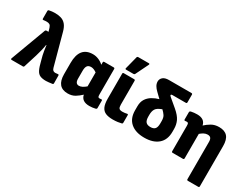

<svg xmlns="http://www.w3.org/2000/svg" viewBox="-84 -1345 2751 2141"><g transform="rotate(30 1291.5 -274.0)"><path d="M459 12Q411 12 382 -1Q353 -14 335 -51Q317 -88 300 -159L285 -216Q280 -237 275 -267.5Q270 -298 265 -337H261Q255 -298 245 -258Q235 -218 224 -181L171 -12Q168 0 155 0H13Q-4 0 2 -16L169 -466Q173 -477 185 -477H211L197 -523Q189 -548 175 -556.5Q161 -565 139 -565Q130 -565 119 -564.5Q108 -564 98 -562Q83 -559 83 -574V-672Q83 -684 96 -687Q131 -695 172 -695Q215 -695 250 -684Q285 -673 310 -643.5Q335 -614 350 -559L459 -158Q465 -136 476 -127Q487 -118 505 -118Q518 -118 535 -121Q550 -124 550 -109L551 -11Q551 3 537 4Q517 7 494 9.5Q471 12 459 12Z M738 12Q597 12 597 -155V-299Q597 -509 767 -509Q804 -509 840 -494Q876 -479 904 -453V-484Q904 -497 918 -497H1038Q1052 -497 1052 -484V-159Q1052 -133 1056.5 -125.5Q1061 -118 1076 -118Q1083 -118 1087.5 -119Q1092 -120 1098 -120Q1109 -121 1109 -108V-13Q1109 -1 1092 3Q1076 7 1056 9.5Q1036 12 1017 12Q918 12 902 -67Q870 -36 831 -12Q792 12 738 12ZM757 -190Q757 -125 804 -125Q843 -125 892 -168V-347Q853 -375 820 -375Q787 -375 772 -355Q757 -335 757 -291Z M1318 12Q1263 12 1227 -3Q1191 -18 1173 -56Q1155 -94 1155 -164V-484Q1155 -497 1169 -497H1301Q1315 -497 1315 -484V-177Q1315 -143 1326 -130Q1337 -117 1368 -117Q1384 -117 1399 -119Q1414 -121 1427 -124Q1440 -127 1440 -113V-16Q1440 -4 1429 -1Q1410 4 1382 8Q1354 12 1318 12ZM1171 -544Q1157 -544 1161 -558L1203 -722Q1206 -733 1219 -733H1354Q1371 -733 1362 -716L1283 -554Q1278 -544 1266 -544Z M1724 12Q1611 12 1547.5 -43Q1484 -98 1484 -202V-253Q1484 -309 1507.5 -346.5Q1531 -384 1570.5 -408Q1610 -432 1657 -445L1595 -505Q1569 -530 1555 -554.5Q1541 -579 1541 -608Q1542 -640 1567 -661.5Q1592 -683 1643 -683H1932Q1946 -683 1946 -669V-571Q1946 -557 1932 -557H1759Q1742 -557 1742 -547Q1742 -542 1746 -537.5Q1750 -533 1757 -527L1859 -441Q1920 -389 1942.5 -342Q1965 -295 1965 -238V-202Q1965 -98 1901 -43Q1837 12 1724 12ZM1647 -216Q1647 -167 1665.5 -146Q1684 -125 1724 -125Q1765 -125 1783 -146Q1801 -167 1801 -216V-246Q1801 -290 1785 -314.5Q1769 -339 1742 -364Q1682 -342 1664.5 -313Q1647 -284 1647 -238Z M2085 0Q2071 0 2071 -14V-340Q2071 -365 2066 -372.5Q2061 -380 2048 -380Q2041 -380 2036 -379Q2031 -378 2026 -378Q2014 -377 2014 -390V-484Q2014 -496 2031 -501Q2068 -509 2108 -509Q2205 -509 2221 -431Q2254 -462 2295 -485.5Q2336 -509 2392 -509Q2463 -509 2498.5 -470Q2534 -431 2534 -346V171Q2534 185 2520 185H2388Q2374 185 2374 171V-309Q2374 -341 2362 -356.5Q2350 -372 2322 -372Q2298 -372 2275 -360Q2252 -348 2231 -329V-14Q2231 0 2217 0Z"/></g></svg>

Font: Sofia Sans Black
Style: Regular
Weight: 900
Designer: Botio Nikoltchev, Ani Petrova
Foundry: lettersoup
Version: Version 4.100; ttfautohint (v1.8.3)